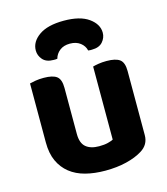

<svg xmlns="http://www.w3.org/2000/svg" viewBox="-111 -812 797 914"><g transform="rotate(-15 288.0 -355.5)"><path d="M520 -100Q520 -53 479 -28Q447 -8 400 3.5Q353 15 296 15Q242 15 198 3.5Q154 -8 122.5 -33Q91 -58 73.5 -96Q56 -134 56 -188V-479Q67 -482 85 -485Q103 -488 125 -488Q170 -488 189.5 -473Q209 -458 209 -416V-189Q209 -144 232 -124.5Q255 -105 297 -105Q323 -105 340.5 -109.5Q358 -114 367 -119V-479Q377 -482 395 -485Q413 -488 435 -488Q480 -488 500 -473Q520 -458 520 -416ZM288 -613Q257 -613 237.5 -597.5Q218 -582 212 -559Q207 -558 203 -558Q199 -558 194 -558Q158 -558 140.5 -578Q123 -598 123 -623Q123 -666 165.5 -696Q208 -726 288 -726Q368 -726 410.5 -695.5Q453 -665 453 -623Q453 -598 435.5 -578Q418 -558 382 -558Q377 -558 373 -558Q369 -558 364 -559Q359 -582 339 -597.5Q319 -613 288 -613Z"/></g></svg>

Font: Baloo Paaji 2
Style: Bold
Weight: 700
Designer: Shuchita Grover, Noopur Datye and Ek Type
Foundry: Ek Type
Version: Version 1.640;hotconv 1.0.111;makeotfexe 2.5.65597; ttfautoh